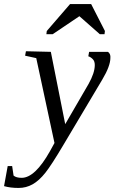

<svg xmlns="http://www.w3.org/2000/svg" viewBox="-103 -712 566 948"><path d="M25 -459 148 -456 219 -99 334 -297Q365 -352 365 -391Q365 -410 355 -420Q344 -431 333 -434L337 -456H430Q444 -446 442 -426Q442 -386 402 -319L208 7Q151 103 121 141Q90 180 58 198Q26 216 -11 216Q-52 216 -83 207L-65 108H-43L-36 155Q-23 166 4 166Q70 166 144 34L166 -6L76 -425L21 -437ZM126 -543 128 -559 243 -692H347L415 -559L413 -543H390L289 -632L157 -543Z"/></svg>

Font: Libra Serif Modern
Style: Italic
Weight: 400
Italic angle: -12°
Designer: Stefan Peev, Context Ltd
Foundry: Stefan Peev, Context Ltd
Version: Version 1.000